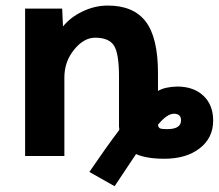

<svg xmlns="http://www.w3.org/2000/svg" viewBox="-20 -554 778 683"><path d="M542 -110.4Q543 -101.6 547.9 -98.1Q552.7 -94.7 575.2 -94.7Q624 -94.7 624 -126Q624 -149.4 598.6 -149.4Q574.2 -149.4 542 -110.4ZM403.3 -281.2Q403.3 -364.3 385.3 -392.1Q367.2 -419.9 318.4 -419.9Q278.3 -419.9 243.7 -377.4Q209 -335 209 -278.3V1H69.3V-523.4H201.2L204.1 -460Q230.5 -492.2 270.5 -511.7Q315.4 -534.2 363.3 -534.2Q455.1 -534.2 498.5 -477.1Q542 -419.9 542 -293.9V-230.5Q566.4 -245.1 610.4 -246.1Q668.9 -246.1 703.6 -213.4Q738.3 -180.7 738.3 -125Q738.3 -63.5 690.4 -26.4Q642.6 10.7 564.5 10.7Q501 10.7 463.9 -5.9Q451.2 12.7 387.7 108.4L297.9 57.6Q358.4 -31.2 404.3 -91.8V-95.7Q403.3 -100.6 403.3 -103.5Z"/></svg>

Font: Nasu
Style: Bold
Weight: 700
Designer: Ryoko NISHIZUKA (kana &amp; ideographs); Paul D. Hunt (Latin, Greek &amp; Cyrillic); Wenlong ZHANG (bopomofo); Sandoll C
Version: Version 2014.1215